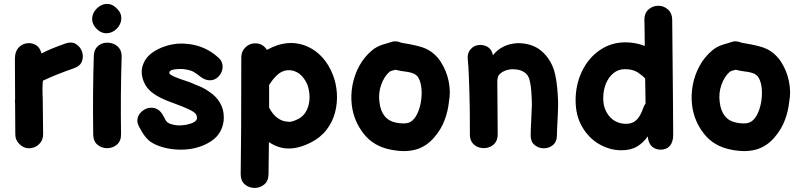

<svg xmlns="http://www.w3.org/2000/svg" viewBox="-20 -746 4032 966"><path d="M78 -21Q100 1 128 0Q156 -1 176.5 -20.5Q197 -40 197 -71Q196 -186 195 -249Q192 -308 196 -340Q261 -371 353 -403Q384 -414 392.5 -438Q401 -462 392.5 -486.5Q384 -511 362 -524.5Q340 -538 309 -527Q229 -499 189 -477Q181 -506 163.5 -517.5Q146 -529 125 -529Q96 -529 75.5 -508.5Q55 -488 55 -449Q55 -359 56 -248Q54 -237 56 -225Q56 -168 57 -69Q57 -41 78 -21Z M449 -68Q450 -34 471.5 -17Q493 0 520.5 -0.5Q548 -1 568.5 -18.5Q589 -36 589 -70Q586 -272 592 -459Q593 -487 579.5 -504Q566 -521 545 -527.5Q524 -534 503 -529.5Q482 -525 467.5 -509Q453 -493 452 -465Q446 -280 449 -68ZM568 -703Q548 -724 525.5 -726Q503 -728 484 -716.5Q465 -705 453.5 -686Q442 -667 444 -644Q446 -621 466 -601Q486 -581 508.5 -579Q531 -577 550.5 -588.5Q570 -600 581 -619.5Q592 -639 590 -661.5Q588 -684 568 -703Z M889 7Q913 7 935 4Q1001 -6 1048.5 -40Q1096 -74 1105 -136Q1106 -143 1106 -156Q1106 -196 1087 -228.5Q1068 -261 1035 -283Q1014 -298 995 -307Q975 -315 959 -322Q935 -333 912 -340Q878 -351 860 -359Q845 -366 839 -370Q832 -374 832 -380Q832 -389 845 -394Q863 -399 888 -399Q915 -399 945 -389Q953 -386 970 -374L994 -356Q1015 -342 1036 -342Q1063 -342 1081.5 -363Q1100 -384 1100 -410Q1100 -438 1079 -456Q1013 -516 925 -525Q905 -527 895 -527Q844 -527 796 -508Q723 -478 703 -429Q693 -408 693 -384Q693 -355 708 -325Q730 -279 803 -247Q819 -239 856 -226L900 -209Q947 -190 960 -178Q971 -167 971 -155V-151Q969 -129 916 -118Q895 -115 881 -115Q862 -115 836 -123Q819 -130 813 -142L807 -154L795 -174Q775 -204 741 -204Q714 -204 692.5 -184.5Q671 -165 671 -139Q671 -125 680 -108L689 -92L696 -80Q713 -52 734 -35Q762 -15 803.5 -4Q845 7 889 7Z M1331 132Q1332 45 1333 -31Q1360 -13 1388 -5Q1456 15 1542 -28Q1592 -53 1622.5 -92.5Q1653 -132 1665.5 -179.5Q1678 -227 1675 -276Q1672 -325 1655 -369Q1615 -471 1529 -511Q1431 -555 1323 -495Q1302 -528 1264 -528Q1235 -528 1214.5 -507.5Q1194 -487 1194 -458Q1194 -43 1191 130Q1191 164 1211.5 181.5Q1232 199 1259.5 199.5Q1287 200 1308.5 183Q1330 166 1331 132ZM1428 -134Q1404 -134 1379 -150.5Q1354 -167 1334 -204V-319Q1370 -374 1403 -387Q1436 -400 1471 -384Q1505 -368 1527 -319Q1545 -264 1532 -215.5Q1519 -167 1480 -147Q1443 -129 1428 -134Z M1946 7Q2026 23 2083 3Q2130 -14 2165 -55Q2200 -96 2217 -142Q2234 -187 2239 -236Q2248 -283 2237.5 -336Q2227 -389 2198.5 -433.5Q2170 -478 2125 -500Q2093 -516 1999 -531Q1971 -544 1943 -533Q1939 -531 1931 -529Q1911 -523 1910 -523Q1874 -512 1851 -492Q1812 -459 1787.5 -414Q1763 -369 1753.5 -318Q1744 -267 1750 -217Q1760 -136 1810 -73Q1859 -10 1946 7ZM1972 -129Q1899 -144 1889 -233Q1883 -278 1898 -320Q1913 -362 1941 -386L1951 -390Q1952 -390 1969 -395Q1998 -388 2021.5 -385.5Q2045 -383 2065 -374Q2083 -365 2092 -340Q2101 -315 2101.5 -282.5Q2102 -250 2094.5 -217.5Q2087 -185 2072.5 -161Q2058 -137 2037 -129Q2015 -121 1972 -129Z M2782 -63Q2782 -84 2784.5 -127.5Q2787 -171 2788 -218Q2788 -241 2786 -273Q2784 -305 2779.5 -336.5Q2775 -368 2768 -391Q2748 -453 2703 -490.5Q2658 -528 2587 -529Q2506 -526 2460 -468Q2451 -517 2397 -520Q2367 -520 2348 -498.5Q2329 -477 2334 -441Q2337 -413 2338.5 -372.5Q2340 -332 2341.5 -286.5Q2343 -241 2343.5 -198Q2344 -155 2344 -121Q2344 -87 2344 -70Q2344 -42 2358 -25.5Q2372 -9 2393 -3.5Q2414 2 2435 -3.5Q2456 -9 2470 -25.5Q2484 -42 2484 -70Q2484 -117 2483 -208Q2482 -298 2482 -333Q2482 -342 2482.5 -346.5Q2483 -351 2487 -364Q2498 -381 2521.5 -390.5Q2545 -400 2573 -397Q2600 -395 2618 -382.5Q2636 -370 2642 -351Q2650 -327 2653 -287.5Q2656 -248 2656 -218Q2655 -178 2652.5 -135.5Q2650 -93 2650 -67Q2649 -35 2668 -18Q2687 -1 2713.5 0Q2740 1 2760.5 -15Q2781 -31 2782 -63Z M3106 10Q3154 10 3185.5 -9Q3217 -28 3239 -60Q3242 -26 3259.5 -9.5Q3277 7 3304 7Q3334 7 3350.5 -12.5Q3367 -32 3367 -68Q3367 -158 3362 -649Q3361 -681 3340 -699Q3319 -717 3292 -717Q3264 -717 3243 -698.5Q3222 -680 3222 -647Q3223 -632 3224 -515Q3177 -533 3126 -533Q3055 -533 2997.5 -493.5Q2940 -454 2908 -387Q2876 -320 2876 -241Q2876 -164 2909.5 -107Q2943 -50 2996 -20Q3049 10 3106 10ZM3131 -123Q3079 -123 3047 -159.5Q3015 -196 3015 -252Q3015 -292 3028.5 -325Q3042 -358 3066.5 -378Q3091 -398 3125 -398Q3164 -398 3190 -381Q3205 -370 3215 -362Q3224 -353 3226 -351Q3226 -311 3228 -225Q3223 -220 3216 -202Q3202 -162 3184 -144Q3163 -123 3131 -123Z M3658 7Q3738 23 3795 3Q3842 -14 3877 -55Q3912 -96 3929 -142Q3946 -187 3951 -236Q3960 -283 3949.5 -336Q3939 -389 3910.5 -433.5Q3882 -478 3837 -500Q3805 -516 3711 -531Q3683 -544 3655 -533Q3651 -531 3643 -529Q3623 -523 3622 -523Q3586 -512 3563 -492Q3524 -459 3499.5 -414Q3475 -369 3465.5 -318Q3456 -267 3462 -217Q3472 -136 3522 -73Q3571 -10 3658 7ZM3684 -129Q3611 -144 3601 -233Q3595 -278 3610 -320Q3625 -362 3653 -386L3663 -390Q3664 -390 3681 -395Q3710 -388 3733.5 -385.5Q3757 -383 3777 -374Q3795 -365 3804 -340Q3813 -315 3813.5 -282.5Q3814 -250 3806.5 -217.5Q3799 -185 3784.5 -161Q3770 -137 3749 -129Q3727 -121 3684 -129Z"/></svg>

Font: Balsamiq Sans
Style: Bold
Weight: 700
Designer: Michael Angeles
Foundry: Balsamiq SRL
Version: Version 1.020; ttfautohint (v1.8.4.7-5d5b);gftools[0.9.26]